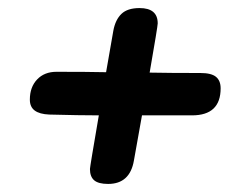

<svg xmlns="http://www.w3.org/2000/svg" viewBox="-20 -540 600 476"><path d="M527 -321Q527 -254 456 -254H332L312 -142Q302 -84 248 -84Q224 -84 213.5 -93Q203 -102 203 -121Q203 -126 225 -254Q178 -254 102 -256Q78 -257 66 -266Q54 -275 54 -293Q54 -324 72 -343Q90 -362 120 -362Q198 -362 243 -361L261 -464Q266 -491 281 -505.5Q296 -520 326 -520Q371 -520 371 -482Q371 -475 351 -360Q400 -359 477 -359Q504 -359 515.5 -349.5Q527 -340 527 -321Z"/></svg>

Font: Mali
Style: Bold Italic
Weight: 700
Italic angle: -10°
Version: Version 1.000; ttfautohint (v1.6)